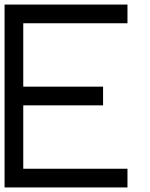

<svg xmlns="http://www.w3.org/2000/svg" viewBox="-20 -821 659 842"><path d="M0 -801V1H539V-81H82V-359H432V-441H82V-719H539V-801Z"/></svg>

Font: MintSans
Style: Regular
Weight: 400
Version: Version 2.0